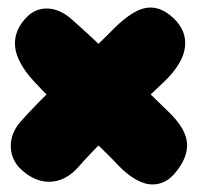

<svg xmlns="http://www.w3.org/2000/svg" viewBox="-20 -559 540 508"><path d="M31.5 -115Q8.5 -139.5 8.5 -173.5Q8.5 -189 14.5 -205Q20.5 -221 34 -236.5Q56 -261.5 82.2 -288.2Q108.5 -315 136 -342Q163.5 -369 190.2 -394.8Q217 -420.5 240.5 -443Q264 -465.5 281.5 -483.5Q308 -510 332 -524.5Q356 -539 378.5 -539Q410.5 -539 441 -509Q470 -480.5 470 -445Q470 -419.5 455.2 -393.5Q440.5 -367.5 415 -343.5Q398.5 -328 374.5 -305Q350.5 -282 323.5 -256Q296.5 -230 270.2 -204Q244 -178 222.5 -155.5Q201 -133 188.5 -118.5Q172 -99 151.8 -88.5Q131.5 -78 109.5 -78Q90 -78 70.2 -87Q50.5 -96 31.5 -115ZM447.5 -106.5Q433.5 -88 417.5 -79.5Q401.5 -71 384 -71Q362 -71 338.8 -84.5Q315.5 -98 293.5 -121Q278 -137.5 253.2 -161.8Q228.5 -186 200 -213.5Q171.5 -241 143.5 -268.5Q115.5 -296 92.5 -319.8Q69.5 -343.5 56.5 -359Q40 -379.5 29.8 -401.2Q19.5 -423 19.5 -444.5Q19.5 -462.5 27.5 -480.8Q35.5 -499 53.5 -516.5Q63.5 -526 76.2 -531.2Q89 -536.5 103.5 -536.5Q119 -536.5 135.8 -529.8Q152.5 -523 169 -508.5Q194 -486.5 221.5 -461Q249 -435.5 276.8 -408.5Q304.5 -381.5 331 -355.8Q357.5 -330 380.8 -307Q404 -284 422.5 -266.5Q449 -241.5 462 -219Q475 -196.5 475 -174Q475 -158 468.2 -141.2Q461.5 -124.5 447.5 -106.5Z"/></svg>

Font: Gluten Thin Black
Style: Regular
Weight: 900
Version: Version 1.300